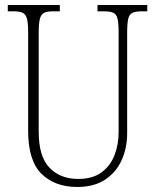

<svg xmlns="http://www.w3.org/2000/svg" viewBox="-20 -734 618 764"><path d="M287 10Q199 10 145.5 -42Q92 -94 92 -214V-607Q92 -643 87 -660.5Q82 -678 69.5 -683.5Q57 -689 33 -689H11V-714H218V-689H193Q169 -689 156.5 -683.5Q144 -678 139 -660Q134 -642 134 -605V-210Q134 -111 177 -66.5Q220 -22 291 -22Q349 -22 384.5 -48.5Q420 -75 436 -117.5Q452 -160 452 -207V-606Q452 -643 447.5 -660.5Q443 -678 430 -683.5Q417 -689 393 -689H368V-714H566V-689H545Q521 -689 508 -683.5Q495 -678 490.5 -660Q486 -642 486 -605V-205Q486 -145 464 -96.5Q442 -48 398 -19Q354 10 287 10Z"/></svg>

Font: Noto Serif Condensed ExtraLight
Style: Regular
Weight: 200
Width: 3
Designer: Monotype Design Team
Foundry: Monotype Imaging Inc.
Version: Version 2.013; ttfautohint (v1.8.4.7-5d5b)